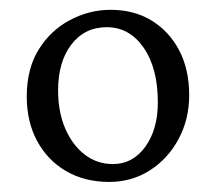

<svg xmlns="http://www.w3.org/2000/svg" viewBox="-20 -601 437 389"><path d="M201.2 -232.4Q151.4 -232.4 113.8 -254.4Q76.2 -276.4 55.2 -315.4Q34.2 -354.5 34.2 -405.3Q34.2 -461.9 58.6 -501Q83 -540 122.1 -560.5Q161.1 -581.1 204.1 -581.1Q252 -581.1 287.6 -559.1Q323.2 -537.1 343.3 -498.5Q363.3 -460 363.3 -408.2Q363.3 -359.4 341.8 -319.3Q320.3 -279.3 283.7 -255.9Q247.1 -232.4 201.2 -232.4ZM209 -268.6Q249 -268.6 274.4 -303.7Q299.8 -338.9 299.8 -393.6Q299.8 -462.9 271 -504.4Q242.2 -545.9 196.3 -545.9Q151.4 -545.9 124.5 -510.7Q97.7 -475.6 97.7 -418Q97.7 -374 112.3 -340.3Q127 -306.6 151.9 -287.6Q176.8 -268.6 209 -268.6Z"/></svg>

Font: Crimson Pro ExtraLight
Style: Regular
Weight: 250
Designer: Jacques Le Bailly
Foundry: Baron von Fonthausen
Version: Version 1.003